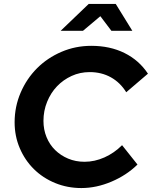

<svg xmlns="http://www.w3.org/2000/svg" viewBox="-20 -940 769 972"><path d="M408 -121Q459 -121 508.5 -143Q558 -165 598 -205L676 -107Q621 -53 544.5 -20.5Q468 12 392 12Q321 12 259 -13.5Q197 -39 151.5 -84Q106 -129 80 -190Q54 -251 54 -321Q54 -400 84.5 -471Q115 -542 167.5 -594.5Q220 -647 291 -677.5Q362 -708 442 -708Q537 -708 610.5 -671.5Q684 -635 729 -567L619 -473Q589 -522 541.5 -548.5Q494 -575 434 -575Q385 -575 342.5 -555.5Q300 -536 268.5 -503Q237 -470 218.5 -424.5Q200 -379 200 -328Q200 -284 215.5 -246Q231 -208 259 -180.5Q287 -153 325 -137Q363 -121 408 -121ZM544 -784 488 -858 400 -784H287L429 -920H566L650 -784Z"/></svg>

Font: Red Hat Display
Style: Bold Italic
Weight: 700
Italic angle: -12°
Designer: Pentagram / MCKL
Foundry: Pentagram / MCKL
Version: Version 1.003; Red Hat Display Bold Italic